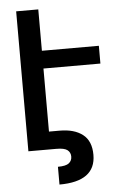

<svg xmlns="http://www.w3.org/2000/svg" viewBox="-62 -792 636 1025"><g transform="rotate(-5 256.5 -279.5)"><path d="M183.1 -433.1V-95.2H240.7Q318.4 -95.2 363.5 -60.3Q408.7 -25.4 408.7 48.8Q408.7 191.4 214.4 191.4V96.2Q257.3 96.2 273.7 83Q290 69.8 290 47.9Q290 25.9 273.7 12.9Q257.3 0 214.4 0H64.5V-750H183.1V-528.3H488.3V-433.1Z"/></g></svg>

Font: Mardoto Medium
Style: Regular
Weight: 500
Designer: Christian Robertson, Vahan Hovhannisyan
Foundry: Google
Version: Version 1.000